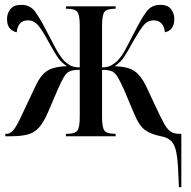

<svg xmlns="http://www.w3.org/2000/svg" viewBox="-20 -562 787 792"><path d="M716 165Q714 101 707.5 67.5Q701 34 686 19.5Q671 5 644 0Q610 -7 589.5 -18.5Q569 -30 556.5 -48.5Q544 -67 532 -96L492 -191Q476 -227 465 -245Q454 -263 440 -268.5Q426 -274 401 -274V-80Q401 -36 411 -23Q421 -10 455 -10H457V0H252V-10H257Q289 -10 299 -23Q309 -36 309 -80V-274Q283 -274 269 -268.5Q255 -263 244 -245Q233 -227 217 -190L178 -99Q160 -57 141 -36Q122 -15 95 -7.5Q68 0 27 0H2V-10H6Q18 -10 28 -18Q38 -26 50.5 -48.5Q63 -71 83 -115L127 -208Q145 -248 171.5 -267.5Q198 -287 256 -289Q231 -305 215 -330Q199 -355 180 -390Q157 -433 139 -455.5Q121 -478 95 -478Q54 -478 49 -429Q34 -431 21.5 -444Q9 -457 9 -484Q9 -507 23 -524.5Q37 -542 68 -542Q104 -542 124.5 -514.5Q145 -487 173 -432Q194 -391 210.5 -361Q227 -331 242 -314Q253 -302 268.5 -293Q284 -284 309 -284V-456Q309 -500 299 -513Q289 -526 256 -526H252V-536H457V-526H455Q421 -526 411 -513Q401 -500 401 -456V-284Q425 -284 441 -293.5Q457 -303 467 -314Q483 -331 499 -361Q515 -391 536 -432Q564 -487 584.5 -514.5Q605 -542 641 -542Q672 -542 685.5 -524.5Q699 -507 699 -484Q699 -457 687 -444Q675 -431 660 -429Q658 -454 645.5 -466Q633 -478 614 -478Q588 -478 570.5 -455.5Q553 -433 528 -389Q510 -355 494 -330Q478 -305 453 -289Q510 -287 536 -268Q562 -249 582 -208L626 -114Q644 -76 656.5 -53Q669 -30 683 -20Q697 -10 718 -10H728V210H718Z"/></svg>

Font: Noto Serif Display ExtraCondensed Medium
Style: Regular
Weight: 500
Width: 2
Designer: Monotype Design Team
Foundry: Monotype Imaging Inc.
Version: Version 2.009